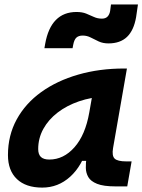

<svg xmlns="http://www.w3.org/2000/svg" viewBox="-20 -829 637 859"><path d="M168.9 10.3Q95.7 10.3 55.7 -27.8Q15.6 -65.9 15.6 -135.3Q15.6 -223.1 54.7 -294.7Q93.8 -366.2 164.3 -417Q234.9 -467.8 329.6 -495.1Q424.3 -522.5 535.6 -522.5H547.9L485.8 -166.5Q480 -132.3 492.7 -119.6Q505.4 -106.9 545.4 -106.9H568.8L549.3 4.9H496.1Q442.9 4.9 414.3 -6.6Q385.7 -18.1 375 -36.9Q364.3 -55.7 364 -77.9Q363.8 -100.1 366.7 -122.1L398.9 -109.4H342.3L373 -175.3Q347.7 -86.9 293.9 -38.3Q240.2 10.3 168.9 10.3ZM200.7 -115.2Q264.6 -115.2 313.2 -170.2Q361.8 -225.1 379.4 -325.7L404.3 -467.3L451.2 -397Q388.2 -394.5 333.5 -375.7Q278.8 -356.9 237.8 -325.4Q196.8 -293.9 173.8 -252.2Q150.9 -210.4 150.9 -162.1Q150.9 -138.2 163.1 -126.7Q175.3 -115.2 200.7 -115.2ZM178.7 -613.3 182.1 -632.8Q194.8 -704.1 230 -739.7Q265.1 -775.4 322.3 -775.4Q347.7 -775.4 365.7 -768.1Q383.8 -760.7 400.1 -753.2Q416.5 -745.6 436 -745.6Q451.7 -745.6 460.7 -754.4Q469.7 -763.2 472.7 -779.8L476.6 -809.1H597.2L588.9 -752Q578.6 -692.9 548.1 -663.8Q517.6 -634.8 465.3 -634.8Q440.4 -634.8 421.6 -643.6Q402.8 -652.3 386 -661.1Q369.1 -669.9 350.1 -669.9Q332 -669.9 322 -660.9Q312 -651.9 307.6 -628.9L304.7 -613.3Z"/></svg>

Font: Cascadia Mono NF
Style: Italic
Weight: 400
Italic angle: -10°
Monospace: yes
Designer: Aaron Bell
Foundry: Saja Typeworks
Version: Version 2404.023